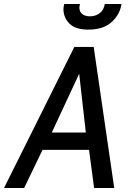

<svg xmlns="http://www.w3.org/2000/svg" viewBox="-57 -933 645 953"><path d="M-37 0 312 -700H408L510 0H410L385 -189H154L63 0ZM200 -275H369L336 -567ZM382 -786Q317 -786 287.5 -816Q258 -846 258 -887Q258 -901 262 -913H340Q339 -909 338 -904.5Q337 -900 337 -896Q337 -874 351.5 -863Q366 -852 390 -852Q416 -852 437 -867Q458 -882 463 -913H546Q538 -860 496.5 -823Q455 -786 382 -786Z"/></svg>

Font: Cabin VF Beta
Style: Italic
Weight: 400
Italic angle: -7°
Designer: Pablo Impallari
Foundry: Pablo Impallari. http://www.impallari.com Igino Marini. http://www.ikern.com
Version: Version 2.300